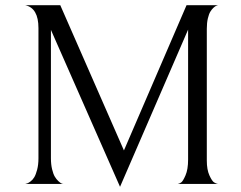

<svg xmlns="http://www.w3.org/2000/svg" viewBox="-20 -708 928 739"><path d="M819 0H664Q670 -1 677 -5.5Q684 -10 694 -33Q704 -56 704 -94V-594L442 11L176 -593V-99Q176 -75 180.5 -56.5Q185 -38 191 -28Q197 -18 204.5 -11Q212 -4 216.5 -2Q221 0 225 0H77Q81 -1 85.5 -2.5Q90 -4 98 -10Q106 -16 112 -26Q118 -36 123 -55Q128 -74 128 -99V-600Q128 -677 77 -688H212L457 -129L698 -688H819Q816 -687 812 -685.5Q808 -684 801.5 -678Q795 -672 789.5 -663Q784 -654 780 -637Q776 -620 776 -597V-90Q776 -55 786 -33Q796 -11 804 -6Q812 -1 819 0Z"/></svg>

Font: Bellefair
Style: Regular
Weight: 400
Designer: Nick Shinn, Liron Lavi Turkenic
Foundry: Shinntype
Version: Version 1.003;PS 001.003;hotconv 1.0.88;makeotf.lib2.5.64775